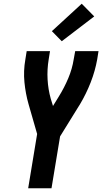

<svg xmlns="http://www.w3.org/2000/svg" viewBox="-20 -1009 548 1029"><path d="M131 0 179 -291 133 -451Q117 -507 111 -568Q105 -629 116 -691L123 -735H248L241 -691Q232 -637 235 -583.5Q238 -530 252 -480L264 -441L296 -493Q325 -540 346 -590Q367 -640 375 -691L383 -735H508L501 -691Q490 -629 466 -567.5Q442 -506 408 -449Q406 -446 404.5 -443.5Q403 -441 401 -438L302 -278L256 0ZM311 -788 258 -842 418 -989 485 -921Z"/></svg>

Font: Iosevka Curly XBdObl
Style: Regular
Weight: 800
Italic angle: -9°
Monospace: yes
Designer: Belleve Invis
Foundry: Belleve Invis
Version: Version 11.1.0; ttfautohint (v1.8.3)